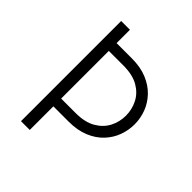

<svg xmlns="http://www.w3.org/2000/svg" viewBox="-177 -736 847 847"><g transform="rotate(45 246.5 -312.5)"><path d="M91 0V-625H145.8V-541.7H241Q295.1 -541.7 335.4 -525Q375.7 -508.3 402.4 -480.2Q429.2 -452.1 442.4 -417Q455.6 -381.9 455.6 -344.4Q455.6 -307.6 442.7 -272.6Q429.9 -237.5 403.1 -209Q376.4 -180.6 335.8 -163.9Q295.1 -147.2 241 -147.2H145.8V0ZM145.8 -195.8H236.8Q293.8 -195.8 330.2 -217Q366.7 -238.2 384 -271.9Q401.4 -305.6 401.4 -344.4Q401.4 -383.3 384 -417.4Q366.7 -451.4 330.6 -472.2Q294.4 -493.1 236.8 -493.1H145.8Z"/></g></svg>

Font: Afacad Flux Light
Style: Regular
Weight: 300
Designer: Kristian Moeller
Foundry: Dicotype
Version: Version 1.100